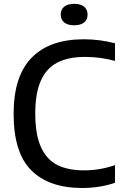

<svg xmlns="http://www.w3.org/2000/svg" viewBox="-20 -950 628 980"><path d="M49.5 -368.5Q49.5 -562 141.8 -655.8Q234 -749.5 407.5 -749.5Q489.5 -749.5 567 -729V-639Q494 -659.5 413.5 -659.5Q329 -659.5 273 -630.8Q217 -602 188.5 -538.2Q160 -474.5 160 -370.5Q160 -263.5 188.8 -199.8Q217.5 -136 272 -108.2Q326.5 -80.5 408.5 -80.5Q448.5 -80.5 486.8 -86.8Q525 -93 567 -107V-17Q489 9.5 399.5 9.5Q230 9.5 139.8 -80.5Q49.5 -170.5 49.5 -368.5ZM290 -875.5Q290 -901.5 307.8 -916Q325.5 -930.5 358.5 -930.5Q391.5 -930.5 409.2 -916Q427 -901.5 427 -875.5Q427 -850 409.2 -835.5Q391.5 -821 358.5 -821Q325.5 -821 307.8 -835.5Q290 -850 290 -875.5Z"/></svg>

Font: Encode Sans Medium
Style: Regular
Weight: 500
Designer: Multiple Designers
Foundry: Impallari Type
Version: Version 2.000